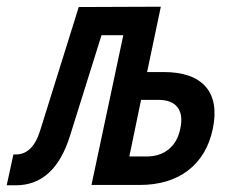

<svg xmlns="http://www.w3.org/2000/svg" viewBox="-66 -553 686 573"><path d="M-46 0 -26 -92H-19Q32 -92 54 -164L169 -532L414 -533L373 -338H422Q510 -338 548 -294Q586 -250 569 -168Q552 -88 495.5 -44.5Q439 -1 350 -1H207L302 -448H237L143 -148Q97 0 -19 0ZM320 -86H371Q411 -86 437.5 -107.5Q464 -129 472 -169Q481 -210 464 -232.5Q447 -255 406 -255H355Z"/></svg>

Font: Geist Mono Medium
Style: Italic
Weight: 500
Italic angle: -12°
Monospace: yes
Designer: Basement.studio, Andrés Briganti, Mateo Zaragoza
Foundry: Basement.studio, Vercel, Andrés Briganti, Guido Ferreyra, Mateo Zaragoza
Version: Version 1.500; ttfautohint (v1.8.4.7-5d5b)